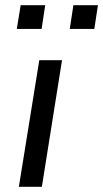

<svg xmlns="http://www.w3.org/2000/svg" viewBox="-20 -723 399 743"><path d="M53 0 132 -490H220L142 0ZM250 -611 264 -703H359L345 -611ZM45 -611 60 -703H155L141 -611Z"/></svg>

Font: Nunito Sans 10pt SemiExpanded
Style: Italic
Weight: 400
Width: 6
Italic angle: -9°
Designer: Vernon Adams
Foundry: Vernon Adams
Version: Version 3.101;gftools[0.9.27]